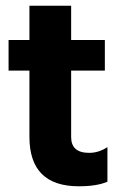

<svg xmlns="http://www.w3.org/2000/svg" viewBox="-20 -647 426 672"><path d="M256 5Q83 5 83 -168V-400H10V-507H83V-627H229V-507H347V-400H229V-167Q229 -140 244.5 -126Q260 -112 292.5 -112Q325 -112 356 -132V-11Q319 5 256 5Z"/></svg>

Font: Hind Vadodara
Style: Bold
Weight: 700
Designer: Hitesh Malaviya
Foundry: Indian Type Foundry
Version: Version 0.702;PS 1.0;hotconv 1.0.81;makeotf.lib2.5.63406